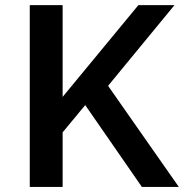

<svg xmlns="http://www.w3.org/2000/svg" viewBox="-20 -736 742 756"><path d="M363.3 -346.7 335.4 -346.2 226.6 -214.8V0H97.2V-715.8H226.6V-354.5L524.9 -715.8H667ZM297.9 -347.7 389.2 -421.4 684.1 0H538.6Z"/></svg>

Font: Monda SemiBold
Style: Regular
Weight: 600
Designer: Vernon Adams
Foundry: Vernon Adams
Version: Version 2.200